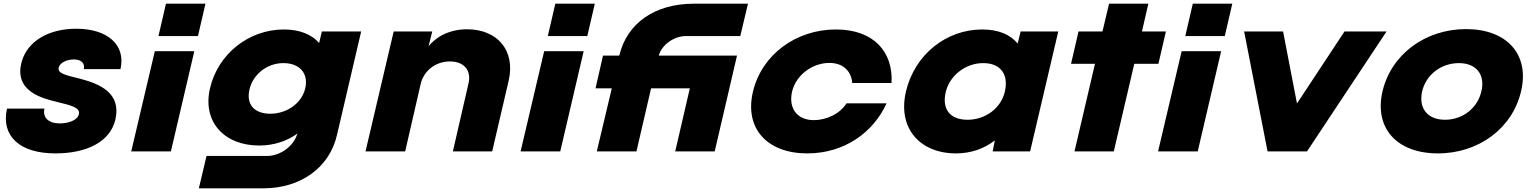

<svg xmlns="http://www.w3.org/2000/svg" viewBox="-20 -820 8303 1040"><path d="M280.2 10.9C446.5 10.9 576.2 -49.5 605 -172.3C637.6 -314.9 523.8 -364.4 415.8 -393.1C335.6 -412.9 290.1 -421.8 298 -454.5C305.9 -482.2 343.6 -498 380.2 -498C420.8 -498 441.6 -476.2 433.7 -445.5H632.7C662.4 -577.2 562.4 -664.4 393.1 -664.4C242.6 -664.4 129.7 -597 98 -487.1C51.5 -322.8 215.8 -286.1 287.1 -268.3C363.4 -249.5 417.8 -237.6 406.9 -200C398 -166.3 346.5 -151.5 304 -151.5C241.6 -151.5 209.9 -184.2 220.8 -231.7H17.8C-14.9 -83.2 86.1 10.9 280.2 10.9Z M838.4 -624.8H1052.3L1092.9 -800H879ZM690.9 0H905.7L1032.5 -542.6H818.6Z M1331.4 -335.6C1350.2 -416.8 1426.4 -478.2 1514.6 -478.2C1603.7 -478.2 1652.2 -421.8 1633.4 -341.6C1614.6 -260.4 1533.4 -204 1444.3 -204C1356.1 -204 1312.6 -255.4 1331.4 -335.6ZM1057.1 200H1410.6C1607.6 199 1765 89.1 1805.6 -90.1L1936.3 -649.5H1723.5L1708.6 -587.1C1668 -633.7 1602.7 -660.4 1517.5 -660.4C1329.4 -660.4 1161.1 -529.7 1117.5 -341.6C1075 -159.4 1195.7 -31.7 1383.9 -31.7C1463.1 -31.7 1533.4 -55.4 1591.8 -97L1588.8 -91.1C1569 -26.7 1496.7 24.8 1426.4 24.8H1098.7Z M1959.9 0H2174.7L2258.9 -366.3C2276.7 -438.6 2340.1 -487.1 2417.3 -487.1C2493.5 -487.1 2535.1 -438.6 2517.3 -366.3L2433.1 0H2646L2735.1 -382.2C2773.7 -547.5 2672.8 -661.4 2510.4 -661.4C2405.4 -661.4 2335.1 -612.9 2301.5 -569.3L2321.3 -649.5H2112.4Z M2947.4 -624.8H3161.3L3201.9 -800H2988ZM2799.9 0H3014.7L3141.5 -542.6H2927.6Z M3212.7 0H3427.5L3506.7 -341.6H3716.6L3637.4 0H3851.3L3972.1 -518.8H3548.3C3564.1 -577.2 3630.5 -624.8 3696.8 -624.8H3989.9L4031.5 -800H3738.4C3527.5 -800 3376 -695 3334.4 -518.8H3246.3L3205.7 -341.6H3293.9Z M4352.6 10.9C4551.6 10.9 4709.1 -100 4782.3 -260.4H4565.5C4528.9 -203 4456.6 -169.3 4388.3 -169.3C4299.2 -169.3 4249.7 -231.7 4270.4 -323.8C4292.2 -414.9 4381.3 -479.2 4472.4 -479.2C4551.6 -479.2 4592.2 -429.7 4596.2 -370.3H4809.1C4819 -538.6 4713 -660.4 4508.1 -660.4C4291.2 -660.4 4106.1 -523.8 4058.6 -323.8C4011 -122.8 4136.8 10.9 4352.6 10.9Z M5102.4 -319.8C5123.2 -410.9 5210.3 -478.2 5305.4 -478.2C5400.4 -478.2 5444 -416.8 5423.2 -324.8C5402.4 -232.7 5316.3 -171.3 5221.2 -171.3C5126.2 -171.3 5081.6 -227.7 5102.4 -319.8ZM5157.9 10.9C5240 10.9 5311.3 -14.9 5368.8 -59.4L5356.9 0H5559.8L5712.3 -649.5H5508.4L5492.5 -584.2C5451.9 -632.7 5388.6 -660.4 5300.4 -660.4C5106.4 -660.4 4935.1 -525.7 4887.6 -325.7C4840 -124.8 4963.8 10.9 5157.9 10.9Z M5800.2 0H6013.1L6124 -474.3H6254.7L6295.3 -649.5H6165.6L6200.2 -800H5987.4L5951.7 -649.5H5822L5781.4 -474.3H5911.1Z M6400.4 -624.8H6614.3L6654.9 -800H6441ZM6252.9 0H6467.7L6594.5 -542.6H6380.6Z M6845.9 0H7059.7L7490.4 -649.5H7262.7L7005.3 -259.4L6930 -649.5H6719.1Z M7683.4 -325.7C7705.2 -416.8 7787.4 -478.2 7882.4 -478.2C7975.5 -478.2 8026 -416.8 8004.2 -325.7C7983.4 -233.7 7902.2 -171.3 7807.2 -171.3C7712.1 -171.3 7662.6 -233.7 7683.4 -325.7ZM7768.6 10.9C7989.4 10.9 8172.5 -124.8 8219.1 -325.7C8266.6 -525.7 8141.8 -662.4 7921 -662.4C7700.2 -662.4 7516.1 -525.7 7468.6 -325.7C7422 -124.8 7547.8 10.9 7768.6 10.9Z"/></svg>

Font: Calandify
Style: Semi Bold Italic
Weight: 700
Italic angle: -12°
Designer: Larry Fischer
Foundry: Larry Fischer
Version: Version 1.0; ttfautohint (v1.8.4.7-5d5b)